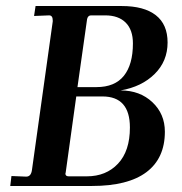

<svg xmlns="http://www.w3.org/2000/svg" viewBox="-20 -617 605 637"><path d="M67 -31Q83 -31 86 -53L155 -546V-549Q155 -566 143 -566L93 -564L98 -597H384Q458 -597 497 -566.5Q536 -536 536 -476Q536 -414 493 -371.5Q450 -329 380 -317Q444 -317 485.5 -278Q527 -239 527 -180Q527 -92 466 -46Q405 0 285 0H14L18 -33ZM411 -194Q411 -297 320 -297H233L198 -45L197 -41Q197 -32 208 -32H268Q332 -32 371.5 -74Q411 -116 411 -194ZM421 -473Q421 -518 397 -542Q373 -566 329 -566H282Q272 -566 269 -554L237 -328H300Q361 -328 391 -365.5Q421 -403 421 -473Z"/></svg>

Font: Unna Medium
Style: Italic
Weight: 500
Italic angle: -8.05°
Designer: Jorge de Buen Unna
Foundry: Omnibus-Type
Version: Version 2.008